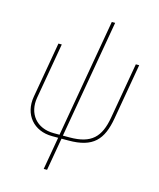

<svg xmlns="http://www.w3.org/2000/svg" viewBox="-132 -813 918 1107"><g transform="rotate(15 326.5 -260.0)"><path d="M234 5H270L236 200H256L290 5H332C478 5 532 -55 555 -187L613 -520H593L535 -187C514 -66 463 -14 333 -14H293L416 -720H396L273 -14H239C135 -14 76 -89 93 -187L151 -520H131L73 -187C54 -78 123 5 234 5Z"/></g></svg>

Font: Fixel Display 20240404 Thin
Style: Italic
Weight: 100
Italic angle: -10°
Designer: AlfaBravo + MacPaw
Foundry: Kyrylo Tkachov, Marchela Mozhyna, Serhii Makarenko, Maria Weinstein, Zakhar Kryvoshyya
Version: Version 1.211;Glyphs 3.2 (3225)